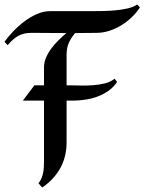

<svg xmlns="http://www.w3.org/2000/svg" viewBox="-22 -750 646 859"><path d="M604 -716.8Q588.9 -693.4 567.4 -672.9Q545.9 -652.3 520.5 -636.7Q495.1 -621.1 466.8 -612.1Q438.5 -603 410.2 -603L314 -602.1Q294.4 -578.6 285.2 -556.6Q275.9 -534.7 275.9 -504.9V-368.2H290Q309.6 -368.2 337.4 -367.4Q365.2 -366.7 393.8 -368.7Q422.4 -370.6 448.2 -377.2Q474.1 -383.8 490.2 -397.9L502 -383.8Q486.8 -360.8 465.3 -345.2Q443.8 -329.6 418.5 -319.6Q393.1 -309.6 364.7 -304.9Q336.4 -300.3 308.1 -299.8H275.9V-113.8Q275.9 -48.8 248 1.7Q220.2 52.2 167 88.9L149.9 69.8Q158.2 60.5 163.1 48.8Q168 37.1 170.7 24.4Q173.3 11.7 174.1 -1.2Q174.8 -14.2 174.8 -25.9V-299.8H80.1L131.8 -368.2H174.8V-448.2Q174.8 -471.2 184.3 -492.9Q193.8 -514.6 208.5 -534.2Q223.1 -553.7 240.7 -570.8Q258.3 -587.9 274.9 -602.1Q254.4 -602.1 236.1 -602.3Q217.8 -602.5 199.2 -602.5Q180.7 -602.5 161.1 -602.8Q141.6 -603 118.2 -603Q99.6 -603 85.2 -599.4Q70.8 -595.7 58.6 -588.9Q46.4 -582 35.2 -571.8Q23.9 -561.5 12.2 -547.9L-2 -563Q14.6 -585.9 37.6 -610.1Q60.5 -634.3 87.2 -654.3Q113.8 -674.3 143.3 -687.3Q172.9 -700.2 203.1 -700.2H392.1Q411.1 -700.2 439 -700.7Q466.8 -701.2 495.6 -703.9Q524.4 -706.5 550.3 -712.6Q576.2 -718.8 591.8 -730Z"/></svg>

Font: Redressed
Style: Regular
Weight: 400
Designer: Astigmatic (AOETI)
Foundry: Astigmatic (AOETI)
Version: Version 1.000